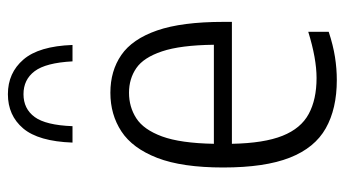

<svg xmlns="http://www.w3.org/2000/svg" viewBox="-209 -633 852 474"><g transform="rotate(-90 217.0 -396.0)"><path d="M256.5 9.5Q185.5 9.5 137.2 -17.8Q89 -45 64.8 -106.5Q40.5 -168 40.5 -271Q40.5 -372.5 64.2 -433.8Q88 -495 129.5 -522.2Q171 -549.5 225 -549.5Q279 -549.5 318.2 -522.5Q357.5 -495.5 378.8 -434.2Q400 -373 400 -270.5V-249.5H99Q100.5 -170 118.8 -124.5Q137 -79 172.8 -59.8Q208.5 -40.5 261.5 -40.5Q309.5 -40.5 375.5 -61V-10.5Q342 0.5 313.2 5Q284.5 9.5 256.5 9.5ZM225 -503.5Q190 -503.5 162 -485.5Q134 -467.5 117.2 -422Q100.5 -376.5 99 -294H343.5Q342.5 -376.5 327.2 -422Q312 -467.5 285.8 -485.5Q259.5 -503.5 225 -503.5ZM102 -643Q105 -727 137 -764.8Q169 -802.5 221.5 -802.5Q274 -802.5 307 -764.2Q340 -726 343 -643H302.5Q299 -709 278.2 -736.5Q257.5 -764 221.5 -764Q185.5 -764 165.2 -736.5Q145 -709 142.5 -643Z"/></g></svg>

Font: Encode Sans Condensed Condensed Light
Style: Regular
Weight: 300
Width: 3
Designer: Multiple Designers
Foundry: Impallari Type
Version: Version 3.000; ttfautohint (v1.8.3) -l 8 -r 50 -G 200 -x 14 